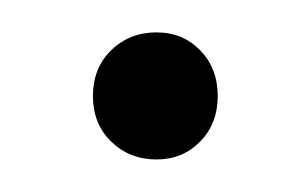

<svg xmlns="http://www.w3.org/2000/svg" viewBox="-20 -412 188 118"><path d="M76.2 -314Q59.6 -314 48.3 -325Q37.1 -335.9 37.1 -353Q37.1 -370.1 48.3 -381.1Q59.6 -392.1 76.2 -392.1Q92.3 -392.1 103 -381.1Q113.8 -370.1 113.8 -353Q113.8 -335.9 103 -325Q92.3 -314 76.2 -314Z"/></svg>

Font: SVN-Poppins ExtraLight
Style: Regular
Weight: 200
Designer: Ninad Kale (Devanagari), Jonny Pinhorn (Latin)
Foundry: Indian Type Foundry
Version: Version 3.002 2017